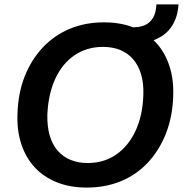

<svg xmlns="http://www.w3.org/2000/svg" viewBox="-20 -839 827 868"><path d="M373 9Q296 9 236.5 -15Q177 -39 136.5 -83Q96 -127 76 -188.5Q56 -250 59 -325Q62 -419 92 -494.5Q122 -570 174 -625Q226 -680 296 -709Q366 -738 450 -738Q526 -738 585.5 -714Q645 -690 685.5 -646Q726 -602 746 -540.5Q766 -479 763 -404Q760 -311 730 -235Q700 -159 648.5 -104Q597 -49 527 -20Q457 9 373 9ZM376 -102Q450 -102 505.5 -140.5Q561 -179 593 -248Q625 -317 628 -409Q630 -462 618 -502.5Q606 -543 582 -571Q558 -599 523.5 -613Q489 -627 446 -627Q372 -627 316.5 -589Q261 -551 229.5 -482Q198 -413 194 -320Q193 -266 205 -225.5Q217 -185 241 -157.5Q265 -130 299.5 -116Q334 -102 376 -102ZM556 -643 570 -716Q608 -714 633 -724.5Q658 -735 672 -759Q686 -783 687 -819H787Q783 -759 755.5 -718.5Q728 -678 677.5 -658.5Q627 -639 556 -643Z"/></svg>

Font: Mona Sans ExtraLight SemiBold
Style: Italic
Weight: 600
Italic angle: -11.6951°
Version: Version 2.000